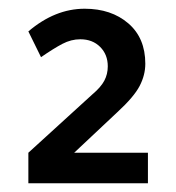

<svg xmlns="http://www.w3.org/2000/svg" viewBox="-20 -828 404 440"><path d="M45 -408V-478L192 -612Q211 -628 219 -643Q227 -658 227 -676Q227 -703 209.5 -720.5Q192 -738 164 -738Q143 -738 123 -727.5Q103 -717 74 -697L45 -756Q106 -808 174 -808Q235 -808 274 -774.5Q313 -741 313 -682Q313 -656 300 -631Q287 -606 249 -571L150 -478H319V-408Z"/></svg>

Font: Gantari SemiBold
Style: Regular
Weight: 600
Designer: Anugrah Pasau
Foundry: Lafontype
Version: Version 1.000; ttfautohint (v1.8.4)